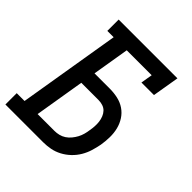

<svg xmlns="http://www.w3.org/2000/svg" viewBox="-208 -871 1007 1007"><g transform="rotate(45 295.5 -367.5)"><path d="M-9 0V-84H49L143 -651H96V-735H532L507 -586H414L425 -651H240L206 -446H319Q350 -446 379 -439.5Q408 -433 431.5 -417Q455 -401 470.5 -377Q486 -353 493 -325Q500 -297 499.5 -266Q499 -235 494 -205Q489 -179 481 -152.5Q473 -126 458.5 -101.5Q444 -77 423 -57Q402 -37 376.5 -23.5Q351 -10 324 -5Q297 0 271 0ZM146 -84H271Q287 -84 303.5 -88Q320 -92 334.5 -101.5Q349 -111 360.5 -125Q372 -139 380 -154Q388 -169 392.5 -185.5Q397 -202 399 -218Q402 -234 403 -251Q404 -268 402 -284Q400 -300 394 -315Q388 -330 377.5 -341Q367 -352 351.5 -357Q336 -362 319 -362H192Z"/></g></svg>

Font: Iosevka Etoile Medium Oblique
Style: Regular
Weight: 500
Italic angle: -9°
Designer: Belleve Invis
Foundry: Belleve Invis
Version: Version 15.5.2; ttfautohint (v1.8.4)